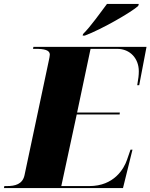

<svg xmlns="http://www.w3.org/2000/svg" viewBox="-54 -951 761 971"><path d="M366 -779 364 -771H375C461 -803 613 -891 645 -921L648 -931H487C455 -889 404 -816 366 -779ZM-34 0H568L616 -194H606L588 -142C573 -98 523 -10 398 -10H256L334 -372H551L552 -382H336L404 -704H538C606 -704 648 -653 648 -591C648 -570 646 -555 640 -520H650L687 -714H115L113 -704H126C169 -704 198 -698 198 -675C198 -667 195 -656 193 -645L70 -65C60 -19 22 -10 -19 -10H-32Z"/></svg>

Font: Noto Serif Display Black
Style: Italic
Weight: 900
Italic angle: -12°
Designer: Monotype Design Team
Foundry: Monotype Imaging Inc.
Version: Version 2.009